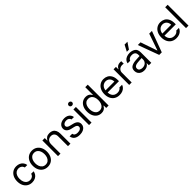

<svg xmlns="http://www.w3.org/2000/svg" viewBox="526 -2677 4604 4604"><g transform="rotate(-45 2828.0 -375.5)"><path d="M42 -262.7Q42 -342.8 72 -405Q102.1 -467.3 156.5 -502.2Q210.9 -537.1 282.2 -537.1Q338.4 -537.1 383.8 -516.4Q429.2 -495.6 457.8 -457.8Q486.3 -419.9 493.2 -370.1H409.2Q403.3 -395.5 386.7 -416.5Q370.1 -437.5 344 -450.2Q317.9 -462.9 284.2 -462.9Q237.3 -462.9 201.4 -438.5Q165.5 -414.1 145.8 -369.4Q126 -324.7 126 -265.6Q126 -204.6 145.3 -159.2Q164.6 -113.8 200.4 -89.1Q236.3 -64.5 284.2 -64.5Q331.5 -64.5 365 -88.6Q398.4 -112.8 409.2 -156.2H493.2Q486.3 -108.4 459 -70.6Q431.6 -32.7 386.7 -11Q341.8 10.7 284.2 10.7Q210.4 10.7 155.5 -24.2Q100.6 -59.1 71.3 -121.1Q42 -183.1 42 -262.7Z M571.3 -262.7Q571.3 -344.2 601.6 -406.5Q631.8 -468.8 686.8 -502.9Q741.7 -537.1 813.5 -537.1Q884.8 -537.1 939.2 -502.9Q993.7 -468.8 1023.7 -406.5Q1053.7 -344.2 1053.7 -262.7Q1053.7 -181.2 1023.7 -119.1Q993.7 -57.1 939.2 -23.2Q884.8 10.7 813.5 10.7Q741.7 10.7 686.8 -23.2Q631.8 -57.1 601.6 -119.1Q571.3 -181.2 571.3 -262.7ZM969.7 -262.7Q969.7 -317.4 952.4 -362.8Q935.1 -408.2 899.9 -435.5Q864.7 -462.9 813.5 -462.9Q761.2 -462.9 725.8 -435.5Q690.4 -408.2 672.9 -362.8Q655.3 -317.4 655.3 -262.7Q655.3 -208 672.9 -162.8Q690.4 -117.7 725.8 -90.6Q761.2 -63.5 813.5 -63.5Q864.7 -63.5 899.9 -90.6Q935.1 -117.7 952.4 -162.8Q969.7 -208 969.7 -262.7Z M1248 0H1164.1V-530.3H1245.1V-447.3H1252Q1272 -489.7 1310.3 -513.4Q1348.6 -537.1 1407.2 -537.1Q1461.9 -537.1 1502 -514.9Q1542 -492.7 1564 -447.8Q1585.9 -402.8 1585.9 -336.9V0H1502V-331.1Q1502 -392.6 1470.2 -427.2Q1438.5 -461.9 1381.8 -461.9Q1342.8 -461.9 1312.5 -445.1Q1282.2 -428.2 1265.1 -395.8Q1248 -363.3 1248 -318.4Z M1908.2 -465.8Q1876 -465.8 1850.3 -455.3Q1824.7 -444.8 1810.3 -426.5Q1795.9 -408.2 1795.9 -385.7Q1795.9 -359.4 1818.1 -340.8Q1840.3 -322.3 1886.7 -311.5L1965.8 -292Q2037.1 -274.9 2072.3 -239.5Q2107.4 -204.1 2107.4 -148.4Q2107.4 -102.1 2082.8 -66.2Q2058.1 -30.3 2011.2 -9.8Q1964.4 10.7 1899.4 10.7Q1810.1 10.7 1757.8 -27.6Q1705.6 -65.9 1695.3 -138.7H1783.2Q1790.5 -100.1 1818.8 -81.3Q1847.2 -62.5 1897.5 -62.5Q1954.1 -62.5 1987.3 -84.5Q2020.5 -106.4 2020.5 -143.6Q2020.5 -171.9 1999.5 -190.7Q1978.5 -209.5 1933.6 -219.7L1853.5 -238.3Q1784.2 -254.4 1748 -291Q1711.9 -327.6 1711.9 -380.9Q1711.9 -425.8 1736.6 -461.4Q1761.2 -497.1 1805.9 -517.1Q1850.6 -537.1 1908.2 -537.1Q1961.9 -537.1 2002.9 -519Q2043.9 -501 2068.1 -468.3Q2092.3 -435.5 2097.7 -392.6H2015.6Q2006.3 -427.2 1979.7 -446.5Q1953.1 -465.8 1908.2 -465.8Z M2216.8 -530.3H2300.8V0H2216.8ZM2200.2 -673.8Q2200.2 -697.3 2217.3 -713.4Q2234.4 -729.5 2258.8 -729.5Q2283.2 -729.5 2300.8 -713.4Q2318.4 -697.3 2318.4 -673.8Q2318.4 -650.4 2300.8 -634.3Q2283.2 -618.2 2258.8 -618.2Q2234.4 -618.2 2217.3 -634.3Q2200.2 -650.4 2200.2 -673.8Z M2409.2 -263.7Q2409.2 -346.2 2438 -408.2Q2466.8 -470.2 2518.1 -503.7Q2569.3 -537.1 2635.7 -537.1Q2682.6 -537.1 2713.4 -521.7Q2744.1 -506.3 2758.8 -489Q2773.4 -471.7 2789.1 -446.3H2794.9V-707H2879.9V0H2797.9V-81.1H2789.1Q2772.5 -55.2 2757.6 -37.6Q2742.7 -20 2711.9 -4.6Q2681.2 10.7 2634.8 10.7Q2568.8 10.7 2517.8 -22.9Q2466.8 -56.6 2438 -118.9Q2409.2 -181.2 2409.2 -263.7ZM2797.9 -265.6Q2797.9 -324.7 2780.5 -368.9Q2763.2 -413.1 2729 -437.5Q2694.8 -461.9 2646.5 -461.9Q2597.2 -461.9 2563 -436.3Q2528.8 -410.6 2511.5 -366.2Q2494.1 -321.8 2494.1 -265.6Q2494.1 -208 2511.5 -162.4Q2528.8 -116.7 2563.2 -90.6Q2597.7 -64.5 2646.5 -64.5Q2693.8 -64.5 2728 -89.6Q2762.2 -114.7 2780 -160.4Q2797.9 -206.1 2797.9 -265.6Z M3000 -260.7Q3000 -341.8 3030 -404.5Q3060.1 -467.3 3114.5 -502.2Q3168.9 -537.1 3240.2 -537.1Q3300.3 -537.1 3352.1 -510.5Q3403.8 -483.9 3436.3 -424.6Q3468.8 -365.2 3468.8 -272.5V-237.3H3084Q3085.9 -182.1 3106.9 -143.1Q3127.9 -104 3164.3 -83.7Q3200.7 -63.5 3248 -63.5Q3293 -63.5 3324 -80.3Q3355 -97.2 3371.1 -124H3460.9Q3448.2 -84 3418.7 -53.5Q3389.2 -22.9 3345.5 -6.1Q3301.8 10.7 3248 10.7Q3172.4 10.7 3116.2 -22.9Q3060.1 -56.6 3030 -118.2Q3000 -179.7 3000 -260.7ZM3383.8 -308.6Q3383.8 -353 3366 -387.9Q3348.1 -422.9 3315.4 -442.9Q3282.7 -462.9 3240.2 -462.9Q3195.8 -462.9 3161.4 -441.9Q3127 -420.9 3107.2 -385.5Q3087.4 -350.1 3084.5 -308.6Z M3578.1 -530.3H3659.2V-449.2H3665Q3679.7 -489.7 3717.3 -514.4Q3754.9 -539.1 3801.8 -539.1Q3826.2 -539.1 3845.7 -537.1V-452.1Q3840.3 -454.1 3825 -456.1Q3809.6 -458 3794.9 -458Q3757.3 -458 3727.1 -441.9Q3696.8 -425.8 3679.4 -397.5Q3662.1 -369.1 3662.1 -334V0H3578.1Z M4101.1 -306.6Q4134.3 -309.1 4175.5 -311.3Q4216.8 -313.5 4244.6 -314.5V-357.4Q4244.6 -408.7 4214.1 -436.3Q4183.6 -463.9 4124.5 -463.9Q4076.2 -463.9 4045.4 -444.1Q4014.6 -424.3 4005.4 -392.6H3917.5Q3922.9 -435.1 3950.7 -467.8Q3978.5 -500.5 4024.7 -518.8Q4070.8 -537.1 4128.4 -537.1Q4204.6 -537.1 4266.1 -498.3Q4327.6 -459.5 4327.6 -349.6V0H4244.6V-72.3H4240.7Q4231 -51.8 4210.7 -32.5Q4190.4 -13.2 4158 -0.2Q4125.5 12.7 4082.5 12.7Q4031.7 12.7 3990.7 -6.8Q3949.7 -26.4 3925.8 -63.2Q3901.9 -100.1 3901.9 -150.4Q3901.9 -232.9 3958.3 -266.6Q4014.6 -300.3 4101.1 -306.6ZM4097.2 -62.5Q4142.6 -62.5 4176 -80.6Q4209.5 -98.6 4227.1 -128.4Q4244.6 -158.2 4244.6 -192.4V-245.6L4110.8 -236.3Q4051.3 -232.4 4018.6 -210.4Q3985.8 -188.5 3985.8 -146.5Q3985.8 -106 4016.4 -84.2Q4046.9 -62.5 4097.2 -62.5ZM4184.1 -762.7H4280.8L4172.4 -602.5H4100.1Z M4683.1 0H4596.2L4400.9 -530.3H4492.7L4637.2 -109.4H4643.1L4787.6 -530.3H4879.4Z M4927.2 -260.7Q4927.2 -341.8 4957.3 -404.5Q4987.3 -467.3 5041.7 -502.2Q5096.2 -537.1 5167.5 -537.1Q5227.5 -537.1 5279.3 -510.5Q5331.1 -483.9 5363.5 -424.6Q5396 -365.2 5396 -272.5V-237.3H5011.2Q5013.2 -182.1 5034.2 -143.1Q5055.2 -104 5091.6 -83.7Q5127.9 -63.5 5175.3 -63.5Q5220.2 -63.5 5251.2 -80.3Q5282.2 -97.2 5298.3 -124H5388.2Q5375.5 -84 5345.9 -53.5Q5316.4 -22.9 5272.7 -6.1Q5229 10.7 5175.3 10.7Q5099.6 10.7 5043.5 -22.9Q4987.3 -56.6 4957.3 -118.2Q4927.2 -179.7 4927.2 -260.7ZM5311 -308.6Q5311 -353 5293.2 -387.9Q5275.4 -422.9 5242.7 -442.9Q5210 -462.9 5167.5 -462.9Q5123 -462.9 5088.6 -441.9Q5054.2 -420.9 5034.4 -385.5Q5014.6 -350.1 5011.7 -308.6Z M5589.4 0H5505.4V-707H5589.4Z"/></g></svg>

Font: Pretendard
Style: Regular
Weight: 400
Designer: Base glyphs from Inter by Rasmus Andersson; Hangeul glyphs from Noto Sans CJK(Source Han Sans) by Jang Soo-young and Kan
Foundry: Kil Hyung-jin
Version: Version 1.309